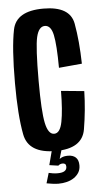

<svg xmlns="http://www.w3.org/2000/svg" viewBox="-54 -639 435 816"><g transform="rotate(-5 164.0 -230.5)"><path d="M162.5 3.5Q276 3.5 289.8 -77.2Q303.5 -158 305.5 -239.5L207 -249Q206.5 -166.5 197.2 -118.2Q188 -70 162.5 -70Q137 -70 126.5 -119.5Q116 -169 116 -299Q116 -443 126.2 -486.5Q136.5 -530 162.5 -530Q188.5 -530 197.5 -488Q206.5 -446 207 -347.5L305.5 -356.5Q303.5 -453.5 289.8 -528.8Q276 -604 162.5 -604Q46.5 -604 30.8 -526.2Q15 -448.5 15 -299Q15 -161.5 30.8 -79Q46.5 3.5 162.5 3.5ZM162.5 143Q181 143 198.5 138.5Q216 134 229.2 124.8Q242.5 115.5 250 102.8Q257.5 90 257.5 73Q257.5 50 245.5 39Q233.5 28 212.5 28Q195.5 28 184.5 33.5Q173.5 39 167.5 46.5L168 66.5Q172 62.5 177 60.8Q182 59 187 59Q194 59 197.8 62.5Q201.5 66 201.5 74Q201.5 86 192 92.2Q182.5 98.5 162 98.5Q151.5 98.5 141.2 96.8Q131 95 124.5 93.5L111.5 137Q122.5 139 136.5 141Q150.5 143 162.5 143ZM168 66.5 187.5 0H146L130 61Z"/></g></svg>

Font: Anybody ExtraCondensed Medium
Style: Regular
Weight: 500
Width: 2
Version: Version 1.113;gftools[0.9.25]